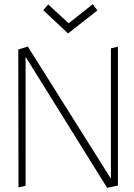

<svg xmlns="http://www.w3.org/2000/svg" viewBox="-20 -904 645 923"><path d="M425.8 -883.8 310.1 -792 211.9 -882.8 188 -855 307.1 -743.2 448.2 -854ZM513.2 -671.9V-44.9L113.8 -680.2L67.9 -666L68.8 -2.9L103 -11.2V-630.9L495.1 -1L546.9 -12.2V-679.2Z"/></svg>

Font: Comic Neue Angular Light
Style: Regular
Weight: 300
Designer: Craig Rozynski
Foundry: Craig Rozynski
Version: Version 2.003